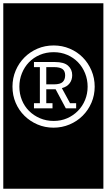

<svg xmlns="http://www.w3.org/2000/svg" viewBox="-32 -937 650 1170"><path d="M-12 -917H598V213H-12ZM294 -159Q346 -159 392 -178.5Q438 -198 472 -232Q506 -266 525.5 -311.5Q545 -357 545 -409Q545 -461 525.5 -507Q506 -553 472.5 -587Q439 -621 393 -640.5Q347 -660 295 -660Q242 -660 196.5 -640.5Q151 -621 117 -587Q83 -553 63.5 -507Q44 -461 44 -409Q44 -356 63.5 -310.5Q83 -265 117 -231.5Q151 -198 196.5 -178.5Q242 -159 294 -159ZM295 -200Q250 -200 211.5 -216.5Q173 -233 145 -261Q117 -289 101.5 -327Q86 -365 86 -409Q86 -452 101.5 -490.5Q117 -529 144.5 -557.5Q172 -586 210.5 -602.5Q249 -619 295 -619Q340 -619 378 -602.5Q416 -586 443.5 -557.5Q471 -529 486.5 -490.5Q502 -452 502 -409Q502 -366 486.5 -328Q471 -290 443 -261.5Q415 -233 377.5 -216.5Q340 -200 295 -200ZM175 -277H288V-308H250V-393H307L369 -277H432V-308H395L345 -400Q376 -408 392 -429Q408 -450 408 -479Q408 -514 383 -536.5Q358 -559 304 -559H175V-528H211V-308H175ZM297 -528Q333 -528 349 -516Q365 -504 365 -478Q365 -452 350 -437.5Q335 -423 297 -423H250V-528Z"/></svg>

Font: Zilla Slab Regular Highlight
Style: Regular
Weight: 410
Designer: Typotheque Type Foundry
Foundry: Typotheque type foundry
Version: Version 1.0; 2017